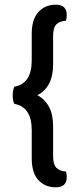

<svg xmlns="http://www.w3.org/2000/svg" viewBox="-20 -733 333 817"><path d="M139 -328Q171 -311 188.5 -278.5Q206 -246 206 -195V-69Q206 -34 219.5 -19.5Q233 -5 261 -3Q264 9 264 21Q264 64 217 64Q172 64 143.5 33.5Q115 3 115 -60V-179Q115 -278 41 -291Q37 -298 35.5 -308.5Q34 -319 34 -328Q34 -348 41 -364Q115 -377 115 -476V-588Q115 -651 143.5 -682Q172 -713 218 -713Q264 -713 264 -669Q264 -658 261 -645Q233 -643 219.5 -629Q206 -615 206 -579V-460Q206 -409 188.5 -376.5Q171 -344 139 -328Z"/></svg>

Font: Baloo Bhaina 2 Medium
Style: Regular
Weight: 500
Designer: Yesha Goshar, Manish Minz, Shuchita Grover and Ek Type
Foundry: Ek Type
Version: Version 1.640;hotconv 1.0.111;makeotfexe 2.5.65597; ttfautoh